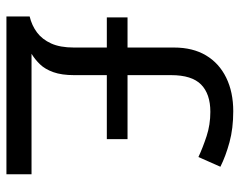

<svg xmlns="http://www.w3.org/2000/svg" viewBox="-96 -668 763 612"><g transform="rotate(90 286.0 -361.5)"><path d="M334 -723Q389 -723 433 -711Q477 -699 511 -682L480 -612Q450 -626 413.5 -638Q377 -650 336 -650Q279 -650 249 -620.5Q219 -591 219 -525V-386H423V-320H219V-216Q219 -176 209.5 -149.5Q200 -123 184.5 -107Q169 -91 151 -80H535V0H32V-74Q61 -81 83 -97.5Q105 -114 118 -142.5Q131 -171 131 -215V-320H35V-386H131V-534Q131 -594 156 -636Q181 -678 227 -700.5Q273 -723 334 -723Z"/></g></svg>

Font: Noto Sans Kannada
Style: Regular
Weight: 400
Designer: Jelle Bosma - Monotype Design Team
Foundry: Monotype Imaging Inc.
Version: Version 2.003